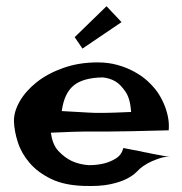

<svg xmlns="http://www.w3.org/2000/svg" viewBox="-20 -694 593 624"><path d="M268.6 -157.2Q295.9 -157.2 319.3 -163.1Q338.9 -168 356.9 -179.2Q375 -190.4 380.9 -212.9Q400.4 -209 414.1 -206.5Q427.7 -204.1 437.5 -202.1Q448.2 -199.2 456.1 -198.2Q463.9 -196.3 474.6 -194.3Q484.4 -192.4 498.5 -189.9Q512.7 -187.5 532.2 -183.6Q517.6 -185.5 502.4 -180.7Q487.3 -175.8 473.6 -169.9Q458 -163.1 444.3 -153.3Q435.5 -147.5 424.3 -135.7Q413.1 -124 392.6 -113.3Q372.1 -102.5 338.4 -95.2Q304.7 -87.9 252 -89.8Q188.5 -91.8 145.5 -112.8Q102.5 -133.8 76.2 -164.6Q49.8 -195.3 38.1 -231.4Q26.4 -267.6 25.4 -298.8Q24.4 -330.1 43.9 -364.3Q63.5 -398.4 99.1 -426.8Q134.8 -455.1 185.5 -473.1Q236.3 -491.2 296.9 -491.2Q332 -491.2 361.8 -482.9Q391.6 -474.6 416.5 -460.9Q441.4 -447.3 460 -430.2Q478.5 -413.1 491.2 -395.5Q503.9 -377 512.7 -356.4Q520.5 -338.9 525.4 -316.4Q530.3 -293.9 528.3 -270.5Q454.1 -268.6 408.7 -267.6Q363.3 -266.6 337.9 -266.6H293.9H260.7Q243.2 -266.6 214.8 -265.6Q186.5 -264.6 145.5 -262.7Q150.4 -223.6 170.4 -202.6Q190.4 -181.6 212.9 -170.9Q238.3 -159.2 268.6 -157.2ZM180.7 -333Q211.9 -331.1 232.9 -330.1Q253.9 -329.1 267.6 -328.1Q282.2 -327.1 291 -327.1H315.4Q339.8 -327.1 406.2 -330.1Q403.3 -373 388.2 -395.5Q373 -418 356.4 -428.7Q336.9 -440.4 313.5 -442.4Q250 -441.4 219.2 -416Q188.5 -390.6 180.7 -333ZM222.7 -573.2 326.2 -673.8 375 -622.1 248 -536.1Z"/></svg>

Font: Irish Grover
Style: Regular
Weight: 400
Designer: Squid
Foundry: Font Diner, Inc DBA Sideshow
Version: Version 1.001